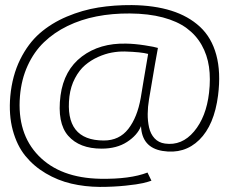

<svg xmlns="http://www.w3.org/2000/svg" viewBox="-20 -726 890 755"><path d="M372.5 9Q313.5 8.5 260.2 -4Q207 -16.5 159.8 -44.5Q112.5 -72.5 79.5 -113.2Q46.5 -154 30.2 -214.2Q14 -274.5 20.5 -348Q28 -428.5 59.2 -491.8Q90.5 -555 136.2 -595Q182 -635 243 -660.8Q304 -686.5 366.8 -696.5Q429.5 -706.5 498.5 -706Q586.5 -705 653.5 -684Q720.5 -663 766.2 -620.8Q812 -578.5 830.5 -510.2Q849 -442 837.5 -351Q822.5 -234 763.8 -176.2Q705 -118.5 619 -132.5Q538 -146 534.5 -230Q520 -194 479.5 -167.8Q439 -141.5 379.5 -141.5Q292.5 -141.5 248.2 -192Q204 -242.5 218 -350.5Q231.5 -450.5 302 -503.8Q372.5 -557 476 -554.5Q509 -554 549.2 -547.8Q589.5 -541.5 601 -537.5Q595.5 -511 566 -335.5Q561 -305.5 560.8 -278Q560.5 -250.5 566.2 -224.8Q572 -199 587.8 -182Q603.5 -165 628.5 -161.5Q695 -152 743 -209Q791 -266 802 -361Q808.5 -416.5 801.8 -463.2Q795 -510 773 -549Q751 -588 714 -615.2Q677 -642.5 620.5 -657.5Q564 -672.5 490.5 -673Q421 -673.5 359.8 -661.5Q298.5 -649.5 245.5 -623.8Q192.5 -598 153 -560Q113.5 -522 88.8 -468Q64 -414 58.5 -348Q46.5 -201 131.8 -113.5Q217 -26 374.5 -23Q491 -21 560 -47.5L575.5 -15.5Q563.5 -11 542.5 -6Q521.5 -1 474 4Q426.5 9 372.5 9ZM388.5 -173.5Q449 -173.5 484.5 -219Q520 -264.5 533.5 -341.5Q533.5 -342.5 544.5 -408Q555.5 -473.5 562.5 -514Q535.5 -521.5 470.5 -523.5Q445.5 -524 419.5 -519.2Q393.5 -514.5 365.2 -501.8Q337 -489 314.2 -469.5Q291.5 -450 274.8 -418.2Q258 -386.5 253 -347Q233 -173.5 388.5 -173.5Z"/></svg>

Font: League Mono Wide Thin
Style: Regular
Weight: 100
Width: 8
Designer: Tyler Finck
Foundry: The League of Moveable Type / Tyler Finck
Version: Version 2.210